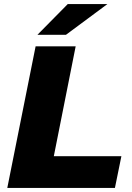

<svg xmlns="http://www.w3.org/2000/svg" viewBox="-20 -929 650 949"><path d="M16 0 156 -700H354L246 -157H580L548 0ZM165 -757 315 -909H511L306 -757Z"/></svg>

Font: Montserrat Thin ExtraBold
Style: Italic
Weight: 800
Italic angle: -11.3°
Version: Version 9.000